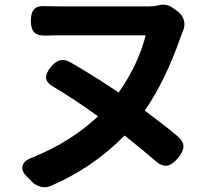

<svg xmlns="http://www.w3.org/2000/svg" viewBox="-20 -742 882 809"><path d="M115 24 93 2Q69 -22 75 -44Q81 -66 118 -79Q280 -145 393 -252Q290 -326 204 -377Q175 -394 174 -415Q173 -434 196 -462Q231 -504 274 -481Q375 -423 480 -352Q562 -469 594 -593H236Q227 -593 207 -593Q184 -592 173 -592Q139 -591 124.5 -605.5Q110 -620 110 -654Q110 -690 125 -704.5Q140 -719 175 -716Q185 -716 206 -715.5Q227 -715 236 -715H422H608Q628 -715 650 -720Q681 -728 708 -709L730 -693Q749 -678 755 -655.5Q761 -633 751 -612Q750 -609 747.5 -603Q745 -597 744 -594Q677 -401 590 -276Q676 -212 727 -169Q753 -147 753 -125Q753 -104 730 -76Q705 -47 684 -44Q660 -41 634 -65Q577 -114 505 -171Q373 -36 193 42Q173 50 152 45Q131 40 115 24Z"/></svg>

Font: GenSenRounded JP B
Style: Regular
Weight: 700
Version: Version 1.501;PS 1;hotconv 16.6.51;makeotf.lib2.5.65220